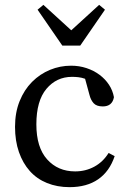

<svg xmlns="http://www.w3.org/2000/svg" viewBox="-20 -759 528 792"><path d="M277 -442Q213 -442 171.5 -392.5Q130 -343 130 -246Q130 -151 174.5 -101.5Q219 -52 290 -52Q333 -52 369 -71.5Q405 -91 428 -128L453 -115Q432 -52 385 -19.5Q338 13 267 13Q216 13 174 -4Q132 -21 103 -53.5Q74 -86 58 -132Q42 -178 42 -236Q42 -295 61 -342Q80 -389 112.5 -421.5Q145 -454 186.5 -471Q228 -488 273 -488Q307 -488 337 -478Q367 -468 390.5 -450.5Q414 -433 429.5 -409.5Q445 -386 450 -358Q443 -320 404 -320Q378 -320 366 -333.5Q354 -347 349 -368L331 -434Q317 -439 303.5 -440.5Q290 -442 277 -442ZM159 -739 274 -634 389 -739 413 -719 311 -571H237L135 -719Z"/></svg>

Font: Source Serif Pro
Style: Regular
Weight: 400
Designer: Frank Grießhammer
Foundry: Adobe Systems Incorporated
Version: Version 2.000;PS 1.000;hotconv 16.6.51;makeotf.lib2.5.65220